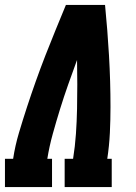

<svg xmlns="http://www.w3.org/2000/svg" viewBox="-30 -755 550 775"><path d="M-10 0V-114H23Q31 -167 46.5 -219Q62 -271 79 -323Q96 -375 114.5 -427Q133 -479 153 -530.5Q173 -582 194 -633Q215 -684 236 -735H394Q399 -684 403 -633Q407 -582 410 -530.5Q413 -479 414.5 -427Q416 -375 416 -323Q416 -271 413.5 -219Q411 -167 403 -114H421V0H231V-114H265Q273 -164 276.5 -214.5Q280 -265 281 -315Q282 -365 282 -414.5Q282 -464 281 -513Q263 -464 245.5 -414.5Q228 -365 212.5 -315Q197 -265 183 -214.5Q169 -164 161 -114H180V0Z"/></svg>

Font: Iosevka Curly Slab Heavy
Style: Italic
Weight: 900
Italic angle: -9°
Monospace: yes
Designer: Belleve Invis
Foundry: Belleve Invis
Version: Version 22.1.2; ttfautohint (v1.8.4)